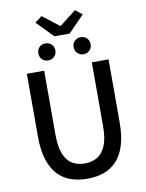

<svg xmlns="http://www.w3.org/2000/svg" viewBox="-114 -1173 961 1266"><g transform="rotate(-10 366.5 -540.5)"><path d="M367 14Q306 14 255.5 -4Q205 -22 169 -61Q133 -100 113 -163Q93 -226 93 -316V-737H209V-309Q209 -226 229.5 -177.5Q250 -129 285.5 -108.5Q321 -88 367 -88Q414 -88 450 -108.5Q486 -129 507 -177.5Q528 -226 528 -309V-737H640V-316Q640 -226 620.5 -163Q601 -100 565 -61Q529 -22 478.5 -4Q428 14 367 14ZM315 -949 207 -1059 254 -1095 364 -1010H369L478 -1095L524 -1059L417 -949ZM247 -799Q223 -799 207 -815.5Q191 -832 191 -856Q191 -881 207 -897Q223 -913 247 -913Q272 -913 288.5 -897Q305 -881 305 -856Q305 -832 288.5 -815.5Q272 -799 247 -799ZM484 -799Q460 -799 443.5 -815.5Q427 -832 427 -856Q427 -881 443.5 -897Q460 -913 484 -913Q509 -913 525 -897Q541 -881 541 -856Q541 -832 525 -815.5Q509 -799 484 -799Z"/></g></svg>

Font: Noto Sans SC Medium
Style: Regular
Weight: 500
Designer: Ryoko NISHIZUKA  (kana, bopomofo & ideographs); Paul D. Hunt (Latin, Greek & Cyrillic); Sandoll Communications , Soo-you
Foundry: Adobe
Version: Version 2.004-H2;hotconv 1.0.118;makeotfexe 2.5.65603